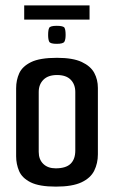

<svg xmlns="http://www.w3.org/2000/svg" viewBox="-20 -690 424 714"><path d="M188 4Q126 4 94 -12Q62 -28 51 -54Q40 -80 40 -109V-362Q40 -392 51.5 -417.5Q63 -443 95.5 -459Q128 -475 192 -475Q251 -475 284 -459.5Q317 -444 330.5 -419Q344 -394 344 -363V-116Q344 -83 330.5 -55.5Q317 -28 283 -12Q249 4 188 4ZM187 -64Q225 -64 242.5 -81Q260 -98 260 -130V-348Q260 -376 243 -393.5Q226 -411 192 -411Q159 -411 141.5 -393.5Q124 -376 124 -348V-125Q124 -97 141 -80.5Q158 -64 187 -64ZM191 -527Q167 -527 163 -535Q159 -543 159 -560Q159 -579 163 -586.5Q167 -594 191 -594Q216 -594 220 -586.5Q224 -579 224 -560Q224 -543 219.5 -535Q215 -527 191 -527ZM70 -617V-670H313V-617Z"/></svg>

Font: Smooch Sans Thin SemiBold
Style: Regular
Weight: 600
Version: Version 1.010